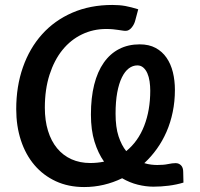

<svg xmlns="http://www.w3.org/2000/svg" viewBox="-20 -747 806 775"><path d="M720.5 -10Q692.5 -1.5 661.2 2.5Q630 6.5 599 6.5Q569 6.5 536.5 -1.5Q504 -9.5 473 -27.5Q437 -10 398.5 -1Q360 8 319.5 8Q256 8 205.2 -15.5Q154.5 -39 119 -80.8Q83.5 -122.5 64.5 -180.2Q45.5 -238 45.5 -306.5Q45.5 -398.5 72.5 -475.5Q99.5 -552.5 149.8 -608.5Q200 -664.5 272 -695.8Q344 -727 433.5 -727Q448 -727 460.8 -726Q473.5 -725 486 -722.8Q498.5 -720.5 511 -717.2Q523.5 -714 538 -709.5L526.5 -666.5Q522.5 -649 511.5 -635.8Q500.5 -622.5 487.5 -622.5Q480.5 -622.5 473.2 -623.8Q466 -625 457 -626.2Q448 -627.5 436.2 -628.8Q424.5 -630 408.5 -630Q356 -630 310.8 -608.2Q265.5 -586.5 232.2 -545.5Q199 -504.5 180 -445.5Q161 -386.5 161 -312.5Q161 -260.5 173.8 -219Q186.5 -177.5 210.5 -148.5Q234.5 -119.5 268.5 -104.2Q302.5 -89 344.5 -89Q372.5 -89 400 -94.5Q376 -128.5 361.5 -175.2Q347 -222 347 -284.5Q347 -352.5 360.2 -405.2Q373.5 -458 399 -494.2Q424.5 -530.5 461 -549.2Q497.5 -568 544 -568Q581.5 -568 608.2 -553.5Q635 -539 652.2 -514Q669.5 -489 677.8 -455.5Q686 -422 686 -384Q686 -337.5 677.2 -295Q668.5 -252.5 652.2 -215.2Q636 -178 613.2 -146.2Q590.5 -114.5 562.5 -88.5Q577 -84 590.8 -82.5Q604.5 -81 615 -81Q641 -81 658.5 -84.8Q676 -88.5 689 -88.5Q702 -88.5 710.8 -79.5Q719.5 -70.5 719.5 -53ZM446.5 -288Q446.5 -233.5 458.5 -197Q470.5 -160.5 489.5 -137Q537.5 -176 562 -239Q586.5 -302 586.5 -381Q586.5 -400 583.8 -418.5Q581 -437 574.8 -451.2Q568.5 -465.5 558.5 -474.2Q548.5 -483 534.5 -483Q516 -483 500 -471Q484 -459 472 -434.5Q460 -410 453.2 -373.5Q446.5 -337 446.5 -288Z"/></svg>

Font: Lato Semibold
Style: Italic
Weight: 600
Italic angle: -7°
Designer: Lukasz Dziedzic
Foundry: tyPoland Lukasz Dziedzic
Version: Version 2.006; 2014-01-15